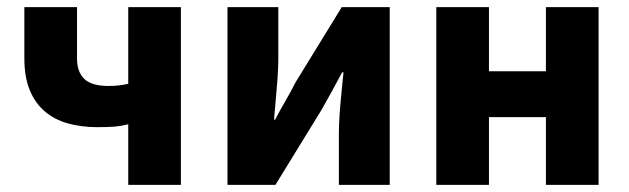

<svg xmlns="http://www.w3.org/2000/svg" viewBox="-20 -516 1755 536"><path d="M338 0V-169Q318 -164 300 -162.5Q282 -161 251 -161Q207 -161 169.5 -171.5Q132 -182 105 -205Q78 -228 63 -264.5Q48 -301 48 -353V-496H195V-353Q195 -315 215.5 -295.5Q236 -276 283 -276Q299 -276 311.5 -277.5Q324 -279 338 -282V-496H485V0Z M615 0V-496H757V-358Q757 -321 753 -274.5Q749 -228 745 -182H748Q760 -205 777 -234.5Q794 -264 805 -286L934 -496H1068V0H926V-138Q926 -176 930 -222Q934 -268 939 -314H935Q923 -291 906.5 -261Q890 -231 878 -210L749 0Z M1198 0V-496H1345V-317H1504V-496H1651V0H1504V-189H1345V0Z"/></svg>

Font: hySource Sans Pro
Style: Bold
Weight: 700
Designer: Paul D. Hunt
Foundry: Adobe Systems Incorporated
Version: Version 2.021;PS 2.000;hotconv 1.0.86;makeotf.lib2.5.63406